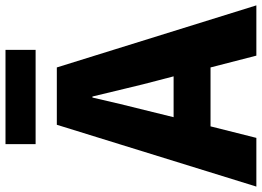

<svg xmlns="http://www.w3.org/2000/svg" viewBox="-158 -826 976 716"><g transform="rotate(-90 330.0 -468.0)"><path d="M502 -935.5V-823.2H150.4V-935.5ZM251 -308.6H403.3L386.7 -372.1Q376 -411.1 356.4 -493.7Q336.9 -576.2 328.1 -611.3H324.2Q304.7 -523.4 266.6 -372.1ZM480.5 0 436.5 -170.9H216.8L173.8 0H-7.8L222.7 -744.1H436.5L668 0Z"/></g></svg>

Font: Gen Shin Gothic Heavy
Style: Bold
Weight: 900
Designer: [Source Han Sans]
Ryoko NISHIZUKA  (kana & ideographs); Paul D. Hunt (Latin, Greek & Cyrillic); Wenlong ZHANG  (bopomofo
Version: Version 1.002.20150607